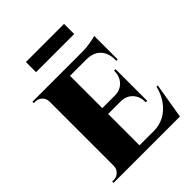

<svg xmlns="http://www.w3.org/2000/svg" viewBox="-218 -888 1004 1004"><g transform="rotate(-45 284.5 -385.5)"><path d="M263 -600V0H92V-600ZM485 -43 517 0H261V-43ZM456 -318V-275H261V-318ZM500 -600V-557H261V-600ZM552 -197 519 0H340L370 -43Q411 -43 445.5 -61.5Q480 -80 505.5 -114.5Q531 -149 543 -197ZM456 -277V-179H445V-184Q445 -223 421 -248.5Q397 -274 358 -275V-277ZM456 -413V-316H358V-318Q397 -319 421 -345Q445 -371 445 -409V-413ZM500 -559V-441H490V-448Q490 -499 463 -527.5Q436 -556 386 -557V-559ZM500 -615V-591L398 -600Q426 -600 457.5 -605.5Q489 -611 500 -615ZM95 -62 97 0H28V-10Q28 -10 33 -10Q38 -10 39 -10Q61 -10 76.5 -25Q92 -40 92 -62ZM95 -537H92Q92 -560 76.5 -575Q61 -590 39 -590Q38 -590 33 -590Q28 -590 28 -590V-600H97ZM151 -771H433V-696H151Z"/></g></svg>

Font: Cinzel ExtraBold
Style: Regular
Weight: 800
Designer: Natanael Gama
Version: Version 2.000